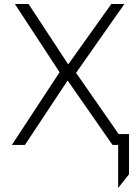

<svg xmlns="http://www.w3.org/2000/svg" viewBox="-20 -720 696 954"><path d="M567 214V0H547V-54H621V146ZM39 0 276 -361 54 -700H122L319 -400L533 -700H598L358 -358L607 0H539L316 -320L104 0Z"/></svg>

Font: Geologica-Sharp
Style: Regular
Weight: 100
Designer: Sindre Bremnes, Frode Helland
Foundry: Monokrom Skriftforlag AS
Version: Version 1.010;gftools[0.9.28]